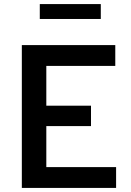

<svg xmlns="http://www.w3.org/2000/svg" viewBox="-20 -921 640 941"><path d="M87 0V-700H545V-598H207V-403H426V-303H207V-102H549V0ZM175 -828V-901H474V-828Z"/></svg>

Font: Red Hat Mono SemiBold
Style: Regular
Weight: 600
Monospace: yes
Designer: Pentagram, MCKL
Foundry: Pentagram, MCKL
Version: Version 1.023